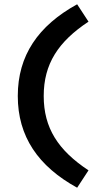

<svg xmlns="http://www.w3.org/2000/svg" viewBox="-20 -735 480 896"><path d="M340 141 393 60C251 -34 184 -138 184 -287C184 -436 251 -540 393 -634L340 -715C158 -615 63 -476 63 -287C63 -98 158 41 340 141Z"/></svg>

Font: Mission Medium
Style: Regular
Weight: 500
Version: Version 1.000;FEAKit 1.0